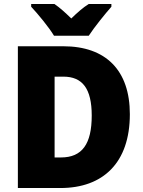

<svg xmlns="http://www.w3.org/2000/svg" viewBox="-20 -947 720 967"><path d="M252 -767H427C455 -810 510 -878 541 -913V-927H427C397 -908 371 -885 339 -854C307 -885 283 -907 254 -927H137V-913C170 -878 227 -809 252 -767ZM634 -372C634 -593 513 -714 299 -714H70V0H284C499 0 634 -127 634 -372ZM442 -365C442 -222 394 -154 287 -154H255V-561H299C395 -561 442 -501 442 -365Z"/></svg>

Font: Noto Sans Telugu SemiCondensed Black
Style: Regular
Weight: 900
Width: 4
Designer: Jelle Bosma - Monotype Design Team
Foundry: Monotype Imaging Inc.
Version: Version 2.005